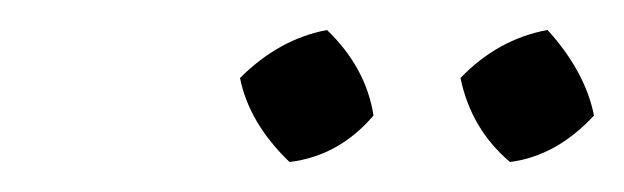

<svg xmlns="http://www.w3.org/2000/svg" viewBox="-20 -707 416 128"><path d="M198 -687Q224 -662 229 -630Q206 -603 173 -599Q146 -625 140 -655Q166 -681 198 -687ZM345 -687Q357 -674 365 -659.5Q373 -645 376 -630Q351 -603 320 -599Q294 -621 287 -655Q312 -681 345 -687Z"/></svg>

Font: Piazzolla SC Light
Style: Italic
Weight: 300
Italic angle: -11.3°
Designer: Juan Pablo del Peral
Foundry: Huerta Tipografica
Version: Version 1.330